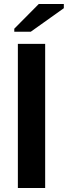

<svg xmlns="http://www.w3.org/2000/svg" viewBox="-20 -945 341 965"><path d="M207 -724.6V0H69.8V-724.6ZM300.8 -903.8 134.8 -785.6H51.8V-800.8L174.8 -924.8H300.8Z"/></svg>

Font: Arimo
Style: Bold
Weight: 700
Designer: Steve Matteson
Foundry: Monotype Imaging Inc.
Version: Version 1.33